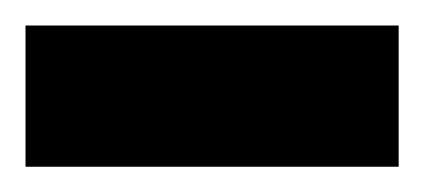

<svg xmlns="http://www.w3.org/2000/svg" viewBox="-30 -132 335 152"><path d="M-9.8 -111.8H285.6V0H-9.8Z"/></svg>

Font: Vazirmatn RD UI Medium
Style: Regular
Weight: 500
Designer: Saber Rastikerdar
Foundry: Saber Rastikerdar
Version: Version 33.003